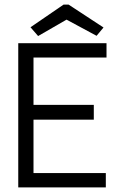

<svg xmlns="http://www.w3.org/2000/svg" viewBox="-20 -811 540 831"><path d="M59 -624H441V-562H125V-357H386V-293H125V-62H438V0H59ZM112 -693 255 -791H277L428 -692L398 -656L268 -726L145 -655Z"/></svg>

Font: Vazir Code
Style: Code
Weight: 400
Foundry: DejaVu fonts team - Redesigned by Saber Rastikerdar
Version: Version 1.1.2